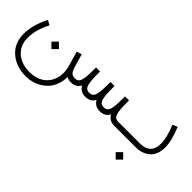

<svg xmlns="http://www.w3.org/2000/svg" viewBox="-61 -900 1658 1658"><g transform="rotate(45 768.5 -71.0)"><path d="M416.5 -97.2 462.4 -112.8Q475.1 -75.7 490 -62.3Q504.9 -48.8 530.3 -48.8V0Q450.2 0 416.5 -97.2ZM163.6 -130.4 209.5 -176.3 255.4 -130.4 209.5 -85ZM379.4 -224.6 426.3 -238.3 463.9 -108.4Q478.5 -58.1 478.5 -15.1Q478.5 34.2 463.9 76.2Q449.2 118.2 424.1 147.7Q398.9 177.2 365 198Q331.1 218.8 293 228.8Q254.9 238.8 213.9 238.8Q173.3 238.8 134.5 229Q95.7 219.2 61.5 199Q27.3 178.7 1.7 150.1Q-23.9 121.6 -38.8 81.5Q-53.7 41.5 -53.7 -4.9Q-53.7 -121.1 10.3 -241.7L53.2 -218.3Q-4.9 -109.4 -4.9 -4.9Q-4.9 56.2 25.9 101.3Q56.6 146.5 105.5 168.2Q154.3 189.9 213.9 189.9Q272.9 189.9 320.8 168.2Q368.7 146.5 399.2 99.1Q429.7 51.8 429.7 -15.1Q429.7 -50.8 417 -94.7Z M530.3 -48.8Q560.5 -48.8 574 -69.1Q587.4 -89.4 591.8 -141.1Q594.2 -170.9 594.2 -245.1H643.1Q643.1 -176.3 646 -140.6Q650.4 -88.9 663.6 -68.8Q676.8 -48.8 707 -48.8Q737.3 -48.8 750.7 -69.1Q764.2 -89.4 768.6 -141.1Q771 -170.9 771 -245.1H819.8Q819.8 -176.3 822.8 -140.6Q827.1 -88.9 840.3 -68.8Q853.5 -48.8 883.8 -48.8Q914.1 -48.8 927.5 -69.1Q940.9 -89.4 945.3 -141.1Q947.8 -170.9 947.8 -245.1H996.6Q996.6 -176.3 999.5 -140.6Q1003.9 -88.9 1017.1 -68.8Q1030.3 -48.8 1060.5 -48.8V0Q1000 0 972.2 -50.3Q945.3 0 883.8 0Q823.2 0 795.4 -50.3Q768.6 0 707 0Q646.5 0 618.7 -50.3Q591.8 0 530.3 0Q520 0 512.9 -7.1Q505.9 -14.2 505.9 -24.4Q505.9 -34.7 512.9 -41.7Q520 -48.8 530.3 -48.8Z M1060.5 -48.8H1325.2Q1456.5 -48.8 1456.5 -176.3Q1456.5 -251 1410.2 -362.3L1455.1 -380.9Q1505.4 -261.2 1505.4 -176.3Q1505.4 -131.8 1490.7 -97.2Q1476.1 -62.5 1450.7 -41.7Q1425.3 -21 1393.6 -10.5Q1361.8 0 1325.2 0H1060.5Q1050.3 0 1043.2 -7.1Q1036.1 -14.2 1036.1 -24.4Q1036.1 -34.7 1043.2 -41.7Q1050.3 -48.8 1060.5 -48.8ZM1231 151.9 1276.9 106 1322.8 151.9 1276.9 197.3Z"/></g></svg>

Font: AzarMehrMonospaced
Style: SerifRegular
Weight: 1
Designer: Amin Abedi
Version: Version 1.00